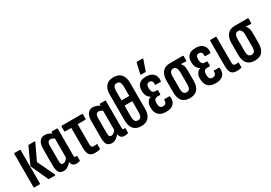

<svg xmlns="http://www.w3.org/2000/svg" viewBox="20 -1534 3341 2365"><g transform="rotate(-30 1691.0 -351.5)"><path d="M256 0Q250 0 247 -6L140 -241Q136 -249 140 -259L242 -484Q246 -490 251 -490H331Q337 -490 338 -487Q339 -484 337 -478L231 -255L346 -13Q351 0 340 0ZM48 0Q40 0 40 -10V-480Q40 -490 48 -490H123Q131 -490 131 -480V-10Q131 0 123 0Z M466 6Q418 6 398 -24Q378 -54 378 -119V-356Q378 -401 389.5 -432Q401 -463 423 -479.5Q445 -496 479 -496Q508 -496 536 -483.5Q564 -471 582 -457L578 -388Q561 -401 544.5 -408.5Q528 -416 512 -416Q499 -416 489.5 -409Q480 -402 474.5 -387.5Q469 -373 469 -349V-132Q469 -101 476.5 -89Q484 -77 503 -77Q522 -77 541 -92.5Q560 -108 577 -135L589 -77Q564 -41 532 -17.5Q500 6 466 6ZM644 6Q573 6 573 -80V-98L568 -104V-417L572 -442V-479Q572 -490 580 -490H650Q659 -490 659 -479V-105Q659 -88 662.5 -81Q666 -74 675 -74Q680 -74 684.5 -74.5Q689 -75 692 -76Q698 -78 698 -70V-11Q698 -3 689 0Q667 6 644 6Z M906 6Q873 6 851 -7Q829 -20 818.5 -48Q808 -76 808 -122V-408H720Q712 -408 712 -418V-479Q712 -490 720 -490H1008Q1016 -490 1016 -479V-418Q1016 -408 1008 -408H899V-124Q899 -95 908 -84.5Q917 -74 937 -74Q948 -74 959 -75.5Q970 -77 978 -78Q985 -80 985 -71V-12Q985 -4 978 -2Q967 1 949 3.5Q931 6 906 6Z M1151 6Q1103 6 1083 -24Q1063 -54 1063 -119V-356Q1063 -401 1074.5 -432Q1086 -463 1108 -479.5Q1130 -496 1164 -496Q1193 -496 1221 -483.5Q1249 -471 1267 -457L1263 -388Q1246 -401 1229.5 -408.5Q1213 -416 1197 -416Q1184 -416 1174.5 -409Q1165 -402 1159.5 -387.5Q1154 -373 1154 -349V-132Q1154 -101 1161.5 -89Q1169 -77 1188 -77Q1207 -77 1226 -92.5Q1245 -108 1262 -135L1274 -77Q1249 -41 1217 -17.5Q1185 6 1151 6ZM1329 6Q1258 6 1258 -80V-98L1253 -104V-417L1257 -442V-479Q1257 -490 1265 -490H1335Q1344 -490 1344 -479V-105Q1344 -88 1347.5 -81Q1351 -74 1360 -74Q1365 -74 1369.5 -74.5Q1374 -75 1377 -76Q1383 -78 1383 -70V-11Q1383 -3 1374 0Q1352 6 1329 6Z M1568 -689Q1639 -689 1676 -647.5Q1713 -606 1713 -522V-161Q1713 -77 1675.5 -35.5Q1638 6 1568 6Q1498 6 1460.5 -35.5Q1423 -77 1423 -161V-522Q1423 -606 1460.5 -647.5Q1498 -689 1568 -689ZM1568 -606Q1539 -606 1526 -586Q1513 -566 1513 -520V-392H1623V-520Q1623 -566 1610 -586Q1597 -606 1568 -606ZM1568 -77Q1597 -77 1610 -97Q1623 -117 1623 -162V-317H1513V-162Q1513 -117 1526 -97Q1539 -77 1568 -77Z M1922 6Q1848 6 1813 -31Q1778 -68 1778 -142Q1778 -183 1796.5 -212Q1815 -241 1846 -251V-253Q1819 -267 1803 -295.5Q1787 -324 1787 -371Q1787 -432 1820 -464Q1853 -496 1919 -496Q1987 -496 2022.5 -460Q2058 -424 2052 -361Q2051 -348 2043 -348H1976Q1967 -348 1968 -359Q1971 -418 1923 -418Q1899 -418 1888.5 -403.5Q1878 -389 1878 -358Q1878 -320 1891 -301Q1904 -282 1930 -282H1956Q1965 -282 1965 -272V-222Q1965 -212 1956 -212H1925Q1895 -212 1882 -196Q1869 -180 1869 -143Q1869 -107 1881.5 -90Q1894 -73 1921 -73Q1947 -73 1960.5 -88Q1974 -103 1972 -131Q1970 -141 1979 -141H2047Q2055 -141 2056 -129Q2062 -66 2028.5 -30Q1995 6 1922 6ZM1882 -546Q1872 -546 1874 -557L1907 -700Q1908 -709 1918 -709H1993Q2004 -709 2000 -697L1950 -554Q1947 -546 1938 -546Z M2259 6Q2187 6 2150.5 -35.5Q2114 -77 2114 -160V-324Q2114 -400 2150 -445Q2186 -490 2254 -490H2440Q2449 -490 2449 -480V-419Q2449 -409 2440 -410L2369 -414V-413Q2384 -398 2394 -373Q2404 -348 2404 -311V-160Q2404 -77 2368 -35.5Q2332 6 2259 6ZM2259 -77Q2288 -77 2301 -96.5Q2314 -116 2314 -161V-327Q2314 -353 2309.5 -369Q2305 -385 2296.5 -395.5Q2288 -406 2278 -413H2257Q2231 -413 2218 -392Q2205 -371 2205 -328V-161Q2205 -116 2218 -96.5Q2231 -77 2259 -77Z M2627 6Q2553 6 2518 -31Q2483 -68 2483 -142Q2483 -183 2501.5 -212Q2520 -241 2551 -251V-253Q2524 -267 2508 -295.5Q2492 -324 2492 -371Q2492 -432 2525 -464Q2558 -496 2624 -496Q2692 -496 2727.5 -460Q2763 -424 2757 -361Q2756 -348 2748 -348H2681Q2672 -348 2673 -359Q2676 -418 2628 -418Q2604 -418 2593.5 -403.5Q2583 -389 2583 -358Q2583 -320 2596 -301Q2609 -282 2635 -282H2661Q2670 -282 2670 -272V-222Q2670 -212 2661 -212H2630Q2600 -212 2587 -196Q2574 -180 2574 -143Q2574 -107 2586.5 -90Q2599 -73 2626 -73Q2652 -73 2665.5 -88Q2679 -103 2677 -131Q2675 -141 2684 -141H2752Q2760 -141 2761 -129Q2767 -66 2733.5 -30Q2700 6 2627 6Z M2926 6Q2891 6 2869 -7Q2847 -20 2836.5 -48Q2826 -76 2826 -123V-480Q2826 -490 2834 -490H2908Q2917 -490 2917 -480V-123Q2917 -95 2925.5 -84.5Q2934 -74 2953 -74Q2962 -74 2971.5 -75Q2981 -76 2989 -78Q2996 -79 2996 -70V-12Q2996 -4 2989 -1Q2977 1 2961.5 3.5Q2946 6 2926 6Z M3183 6Q3111 6 3074.5 -35.5Q3038 -77 3038 -160V-324Q3038 -400 3074 -445Q3110 -490 3178 -490H3364Q3373 -490 3373 -480V-419Q3373 -409 3364 -410L3293 -414V-413Q3308 -398 3318 -373Q3328 -348 3328 -311V-160Q3328 -77 3292 -35.5Q3256 6 3183 6ZM3183 -77Q3212 -77 3225 -96.5Q3238 -116 3238 -161V-327Q3238 -353 3233.5 -369Q3229 -385 3220.5 -395.5Q3212 -406 3202 -413H3181Q3155 -413 3142 -392Q3129 -371 3129 -328V-161Q3129 -116 3142 -96.5Q3155 -77 3183 -77Z"/></g></svg>

Font: Sofia Sans Extra Condensed SemiBold
Style: Regular
Weight: 600
Designer: Botio Nikoltchev, Ani Petrova
Foundry: lettersoup
Version: Version 4.101